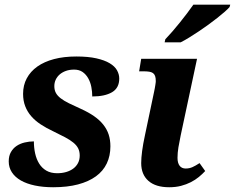

<svg xmlns="http://www.w3.org/2000/svg" viewBox="-20 -786 998 816"><path d="M223.1 -49.8Q243.7 -49.8 261.2 -54.9Q278.8 -60.1 291.5 -69.6Q304.2 -79.1 311.5 -93Q318.8 -106.9 318.8 -125Q318.8 -142.1 312.3 -155.3Q305.7 -168.5 291.7 -179.9Q277.8 -191.4 256.6 -202.6Q235.4 -213.9 206.1 -228Q176.8 -241.7 153.1 -257.3Q129.4 -272.9 112.8 -292Q96.2 -311 87.2 -334.5Q78.1 -357.9 78.1 -387.2Q78.1 -423.8 93.8 -453.1Q109.4 -482.4 138.7 -503.2Q168 -523.9 209.7 -534.9Q251.5 -545.9 304.2 -545.9Q354.5 -545.9 389.4 -538.1Q424.3 -530.3 446 -517.3Q467.8 -504.4 477.3 -487.3Q486.8 -470.2 486.8 -452.1Q486.8 -412.1 456.1 -394Q425.3 -376 372.1 -376Q372.1 -396 368.2 -416.3Q364.3 -436.5 355 -453.1Q345.7 -469.7 331.1 -480Q316.4 -490.2 294.9 -490.2Q275.4 -490.2 260 -484.6Q244.6 -479 233.6 -469.5Q222.7 -460 216.8 -447.3Q210.9 -434.6 210.9 -419.9Q210.9 -403.3 217.5 -391.1Q224.1 -378.9 238 -368.2Q252 -357.4 273.4 -346.9Q294.9 -336.4 324.2 -323.2Q356.4 -308.6 379.9 -292.2Q403.3 -275.9 418.7 -256.6Q434.1 -237.3 441.7 -214.6Q449.2 -191.9 449.2 -164.1Q449.2 -123.5 433.8 -91.3Q418.5 -59.1 387.7 -36.6Q356.9 -14.2 311.5 -2.2Q266.1 9.8 206.1 9.8Q163.1 9.8 128.2 2.4Q93.3 -4.9 68.6 -19Q43.9 -33.2 30.5 -53.7Q17.1 -74.2 17.1 -100.1Q17.1 -123.5 26.4 -139.6Q35.6 -155.8 50.5 -165.8Q65.4 -175.8 84.7 -180.4Q104 -185.1 124 -185.1Q124 -158.2 129.4 -133.8Q134.8 -109.4 146.5 -90.6Q158.2 -71.8 177 -60.8Q195.8 -49.8 223.1 -49.8Z M817.4 -536.1 748 -210.9Q742.2 -183.6 738.3 -159.9Q734.4 -136.2 734.4 -115.2Q734.4 -93.3 743.4 -81.5Q752.4 -69.8 769 -69.8Q784.7 -69.8 797.9 -75.7Q811 -81.5 828.1 -92.8L852.1 -59.1Q840.3 -46.4 825.2 -33.9Q810.1 -21.5 791 -11.7Q772 -2 749.3 3.9Q726.6 9.8 699.2 9.8Q641.6 9.8 610.8 -17.3Q580.1 -44.4 580.1 -92.8Q580.1 -114.3 584 -144Q587.9 -173.8 596.2 -211.9L635.3 -397.9Q636.7 -404.3 637.9 -411.1Q639.2 -418 640.1 -424.1Q641.1 -430.2 641.6 -434.6Q642.1 -439 642.1 -440.9Q642.1 -454.6 639.2 -462.9Q636.2 -471.2 629.9 -475.6Q623.5 -480 613.5 -481.4Q603.5 -482.9 589.4 -482.9H571.3L580.1 -536.1ZM682.6 -619.1Q696.3 -633.3 712.4 -651.9Q728.5 -670.4 744.4 -690.2Q760.3 -710 775.1 -729.5Q790 -749 801.8 -766.1H958.5L955.6 -755.9Q947.8 -747.1 934.1 -735.1Q920.4 -723.1 903.1 -709.5Q885.7 -695.8 866 -681.4Q846.2 -667 825.7 -653.3Q805.2 -639.6 785.2 -627.2Q765.1 -614.7 747.6 -606H679.7Z"/></svg>

Font: Droid Serif
Style: Bold Italic
Weight: 700
Italic angle: -12°
Designer: Monotype Design team
Foundry: Monotype Imaging Inc.
Version: Version 1.03